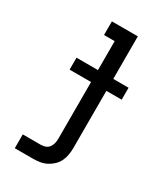

<svg xmlns="http://www.w3.org/2000/svg" viewBox="-184 -598 769 891"><g transform="rotate(30 200.0 -152.5)"><path d="M48 215V141H146Q158 141 169.5 136.5Q181 132 188 122.5Q195 113 198 101Q201 89 201 77V-228H86V-292H201V-447H144V-520H283V-292H365V-228H283V77Q283 96 280 114.5Q277 133 269 149.5Q261 166 247.5 179Q234 192 217.5 200.5Q201 209 182.5 212Q164 215 146 215Z"/></g></svg>

Font: Iosevka Etoile
Style: Regular
Weight: 400
Designer: Belleve Invis
Foundry: Belleve Invis
Version: Version 33.2.4